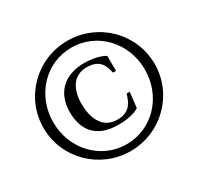

<svg xmlns="http://www.w3.org/2000/svg" viewBox="-153 -890 1124 1089"><g transform="rotate(-30 409.0 -346.0)"><path d="M45 -346C45 -146 208 15 409 15C610 15 773 -146 773 -346C773 -546 610 -707 409 -707C208 -707 45 -546 45 -346ZM109 -346C109 -523 241 -662 409 -662C577 -662 709 -523 709 -346C709 -169 577 -30 409 -30C241 -30 109 -169 109 -346ZM219 -348C219 -235 276 -149 423 -149C487 -149 534 -161 560 -180L571 -280H551C532 -209 498 -177 433 -177C330 -177 300 -272 300 -357C300 -444 336 -522 428 -522C511 -522 533 -475 543 -421H563V-519C532 -539 478 -550 430 -550C291 -550 219 -469 219 -348Z"/></g></svg>

Font: Lingua Franca
Style: Regular
Weight: 400
Version: Version 1.19